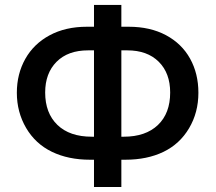

<svg xmlns="http://www.w3.org/2000/svg" viewBox="-20 -744 869 774"><path d="M469.2 -192.9H479Q566.9 -192.9 616.5 -240Q666 -287.1 666 -371.1Q666 -449.2 619.9 -495.1Q573.7 -541 493.2 -541H469.2ZM358.9 9.8V-100.1H342.8Q255.4 -100.1 189.2 -132.1Q123 -164.1 85.4 -228Q47.9 -292 47.9 -370.1Q47.9 -445.8 82 -506.6Q116.2 -567.4 180.2 -601.8Q244.1 -636.2 330.1 -636.2H358.9V-724.1H469.2V-636.2H499Q585.4 -636.2 649.2 -602.1Q712.9 -567.9 746.3 -507.6Q779.8 -447.3 779.8 -370.1Q779.8 -290.5 742.2 -227.1Q704.6 -163.6 638.9 -131.8Q573.2 -100.1 484.9 -100.1H469.2V9.8ZM358.9 -541H335Q253.9 -541 208 -494.9Q162.1 -448.7 162.1 -371.1Q162.1 -288.1 211.4 -240.5Q260.7 -192.9 350.1 -192.9H358.9Z"/></svg>

Font: Open Sans Semibold
Style: Regular
Weight: 600
Foundry: Ascender Corporation
Version: Version 1.10; ttfautohint (v1.5.65-e2d9)